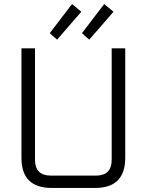

<svg xmlns="http://www.w3.org/2000/svg" viewBox="-20 -929 726 949"><path d="M86 -149V-690H153V-139Q153 -61 232 -61H454Q532 -61 532 -139V-690H599V-149Q599 0 450 0H235Q86 0 86 -149ZM226 -765 336 -909 382 -871 262 -733ZM385 -765 495 -909 541 -871 421 -733Z"/></svg>

Font: Oxanium ExtraLight Light
Style: Regular
Weight: 300
Version: Version 2.000